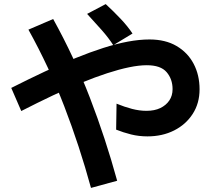

<svg xmlns="http://www.w3.org/2000/svg" viewBox="-20 -847 1040 939"><path d="M701 -180Q659 -180 621 -189.5Q583 -199 548 -213L550 -340Q589 -324 625.5 -314.5Q662 -305 696 -305Q736 -305 764 -318.5Q792 -332 808 -355.5Q824 -379 824 -411Q824 -460 795 -494Q766 -528 698 -528Q660 -528 611.5 -518Q563 -508 504.5 -489Q446 -470 379 -442.5Q312 -415 238 -380Q164 -345 84 -304L35 -417Q120 -460 199 -497Q278 -534 349.5 -563Q421 -592 485 -612.5Q549 -633 605.5 -643.5Q662 -654 711 -654Q789 -654 843.5 -622Q898 -590 927 -535Q956 -480 956 -410Q956 -342 922.5 -290Q889 -238 831.5 -209Q774 -180 701 -180ZM425 72Q369 -133 294.5 -326.5Q220 -520 119 -702L240 -754Q343 -568 419.5 -369.5Q496 -171 553 37ZM534 -626Q511 -662 476.5 -701Q442 -740 406 -779L497 -827Q535 -792 570 -755Q605 -718 628 -683Z"/></svg>

Font: Murecho Thin SemiBold
Style: Regular
Weight: 600
Version: Version 1.010